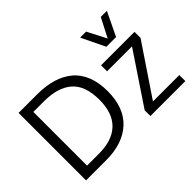

<svg xmlns="http://www.w3.org/2000/svg" viewBox="-137 -1125 1453 1453"><g transform="rotate(-45 589.5 -398.0)"><path d="M817.4 -795.9H881.3L960 -643.6L1038.6 -795.9H1104L1012.7 -606.4H908.7ZM1147.9 0H773.9V-61.5L1047.9 -471.2H781.2V-535.6H1139.2V-471.2L865.7 -64.5H1147.9ZM588.4 -359.4Q588.4 -510.7 510.3 -579.6Q432.1 -648.4 282.7 -648.4H169.4V-73.7H296.9Q439.5 -73.7 513.9 -145.8Q588.4 -217.8 588.4 -359.4ZM678.7 -361.8Q678.7 -185.5 578.6 -92.8Q478.5 0 299.3 0H85V-722.2H285.2Q375.5 -722.2 446.8 -700.9Q518.1 -679.7 570.6 -636.5Q623 -593.3 650.9 -523.7Q678.7 -454.1 678.7 -361.8Z"/></g></svg>

Font: Oxygen
Style: Regular
Weight: 400
Designer: Vernon Adams
Foundry: Vernon Adams
Version: Version Release 0.2.3 webfont; ttfautohint (v0.93.3-1d66) -l